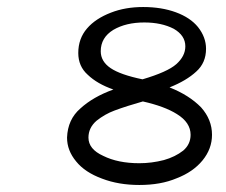

<svg xmlns="http://www.w3.org/2000/svg" viewBox="-20 -521 644 547"><path d="M377 6C417.7 6 453 -0.3 483 -13C514.3 -25 539 -42 557 -64C575 -86 584 -110.3 584 -137C584 -165.7 573.7 -191.7 553 -215C530.3 -238.3 500.3 -257.3 463 -272C495 -284.7 520.3 -299.7 539 -317C557.7 -333.7 567 -355.3 567 -382C567 -404 559.3 -424.7 544 -444C529.3 -462 508.3 -476 481 -486C453.7 -496 422.7 -501 388 -501C354 -501 323.3 -495.7 296 -485C266.7 -473.7 244 -458.7 228 -440C211.3 -420.7 203 -397.3 203 -370C203 -344.7 212 -324 230 -308C248 -290.7 272.3 -276.7 303 -266C264.3 -252 233 -234 209 -212C185 -191.3 172.3 -163.7 171 -129C171 -104.3 179.7 -81.7 197 -61C213.7 -40.3 238.3 -24 271 -12C302.3 0 337.7 6 377 6ZM386 -295C344 -303.7 313.7 -314.3 295 -327C276.3 -339.7 267 -355.7 267 -375C267 -401 279 -421.3 303 -436C327 -450 356.3 -457 391 -457C423.7 -457 451.7 -451 475 -439C497 -426.3 508 -409.7 508 -389C508 -370.3 499.3 -353.3 482 -338C465.3 -323.3 433.3 -309 386 -295ZM377 -56C336.3 -56 302 -63 274 -77C246 -89.7 232 -107 232 -129C232 -147.7 239.7 -163.7 255 -177C271 -189.7 288 -199.3 306 -206C329.3 -214.7 356.3 -223.3 387 -232C428.3 -222.7 460.7 -210.7 484 -196C510 -180 523 -160.3 523 -137C523 -119 516 -104 502 -92C486.7 -80 468.3 -71 447 -65C423.7 -59 400.3 -56 377 -56Z"/></svg>

Font: naYanakamik
Style: Regular
Weight: 500
Designer: Nagarjuna G.,Vikas B.,Ruchir J.,Tushar G.,Vinay J.
Foundry: gnowledge lab
Version: 1.1